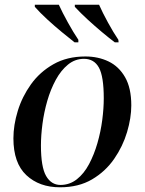

<svg xmlns="http://www.w3.org/2000/svg" viewBox="-20 -786 615 816"><path d="M235 10Q147 10 92 -41.5Q37 -93 37 -198Q37 -254 55.5 -314.5Q74 -375 111.5 -427.5Q149 -480 207 -513Q265 -546 343 -546Q397 -546 441 -525Q485 -504 511.5 -458Q538 -412 538 -338Q538 -285 520 -224.5Q502 -164 465 -110.5Q428 -57 371 -23.5Q314 10 235 10ZM237 0Q276 0 306.5 -24Q337 -48 358.5 -88.5Q380 -129 394 -177.5Q408 -226 414.5 -275.5Q421 -325 421 -368Q421 -461 400.5 -498.5Q380 -536 337 -536Q299 -536 269 -511.5Q239 -487 217 -446.5Q195 -406 181 -357.5Q167 -309 160.5 -259.5Q154 -210 154 -168Q154 -76 176 -38Q198 0 237 0ZM297 -606Q274 -624 243 -649.5Q212 -675 181.5 -703Q151 -731 128 -757V-766H230Q245 -733 268.5 -690.5Q292 -648 313 -617V-606ZM468 -606Q444 -624 413.5 -649.5Q383 -675 352.5 -703Q322 -731 298 -757V-766H401Q416 -732 439 -690Q462 -648 483 -617L484 -606Z"/></svg>

Font: Noto Serif Display Medium
Style: Italic
Weight: 500
Italic angle: -12°
Designer: Monotype Design Team
Foundry: Monotype Imaging Inc.
Version: Version 2.009